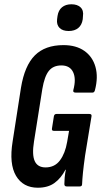

<svg xmlns="http://www.w3.org/2000/svg" viewBox="-20 -872 473 898"><path d="M157 6Q88 6 55 -49.5Q22 -105 39 -210L78 -461Q95 -565 143 -613Q191 -661 277 -661Q336 -661 374.5 -634Q413 -607 426.5 -559Q440 -511 424 -450Q421 -439 413 -439H333Q320 -439 323 -451Q337 -503 322 -534.5Q307 -566 267 -566Q229 -566 208.5 -540.5Q188 -515 178 -456L139 -210Q129 -148 142.5 -118.5Q156 -89 193 -89Q236 -89 260.5 -122Q285 -155 294 -208L303 -260H232Q221 -260 223 -271L232 -328Q234 -339 244 -339H398Q410 -339 408 -328L378 -145Q371 -95 368 -64.5Q365 -34 364 -11Q364 0 353 0H292Q281 0 281 -11Q281 -24 282.5 -41.5Q284 -59 288 -78H286Q265 -38 234.5 -16Q204 6 157 6ZM301 -727Q273 -727 258.5 -741.5Q244 -756 247 -782L249 -797Q253 -824 270 -838Q287 -852 314 -852Q342 -852 357 -837.5Q372 -823 368 -796L367 -782Q363 -755 346 -741Q329 -727 301 -727Z"/></svg>

Font: Sofia Sans Extra Condensed
Style: Bold Italic
Weight: 700
Italic angle: -9°
Designer: Botio Nikoltchev, Ani Petrova
Foundry: lettersoup
Version: Version 4.101